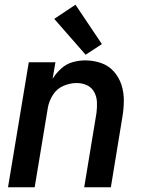

<svg xmlns="http://www.w3.org/2000/svg" viewBox="-20 -794 616 814"><path d="M14 0H127L183 -338Q188 -366 204.5 -392Q221 -418 249 -430Q277 -442 305 -442Q329 -442 349 -432.5Q369 -423 379.5 -403.5Q390 -384 391 -361Q392 -338 389 -315L337 0H450L499 -299Q505 -334 505 -369Q505 -404 494.5 -435.5Q484 -467 462 -491.5Q440 -516 408 -527Q376 -538 341 -538Q315 -538 288 -530.5Q261 -523 239.5 -503.5Q218 -484 203 -460L215 -530H102ZM343 -562 412 -607 300 -774 210 -714Z"/></svg>

Font: Iosevka Sparkle Semibold
Style: Italic
Weight: 600
Italic angle: -9°
Designer: Belleve Invis
Foundry: Belleve Invis
Version: Version 4.5.0; ttfautohint (v1.8.3)